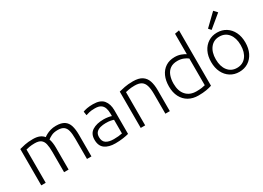

<svg xmlns="http://www.w3.org/2000/svg" viewBox="-17 -1523 3124 2280"><g transform="rotate(-30 1545.0 -383.0)"><path d="M86 0V-498Q115 -506 161.5 -516Q208 -526 274 -526Q326 -526 361.5 -511.5Q397 -497 419 -469Q431 -479 455.5 -492.5Q480 -506 514 -516Q548 -526 589 -526Q663 -526 703 -499Q743 -472 758.5 -421Q774 -370 774 -299V0H713V-279Q713 -345 702.5 -387.5Q692 -430 664 -451Q636 -472 583 -472Q530 -472 495 -454.5Q460 -437 443 -422Q452 -398 456.5 -367Q461 -336 461 -301V0H399V-279Q399 -345 389 -387.5Q379 -430 350.5 -451Q322 -472 267 -472Q225 -472 191.5 -466Q158 -460 147 -456V0Z M1099 9Q1010 9 957 -29Q904 -67 904 -152Q904 -234 962.5 -271.5Q1021 -309 1118 -309Q1147 -309 1178.5 -304Q1210 -299 1224 -293V-326Q1224 -369 1213 -402.5Q1202 -436 1174 -455Q1146 -474 1093 -474Q1045 -474 1015 -466.5Q985 -459 968 -453L960 -506Q981 -515 1016 -521.5Q1051 -528 1098 -528Q1199 -528 1241.5 -476Q1284 -424 1284 -339V-14Q1258 -6 1207.5 1.5Q1157 9 1099 9ZM1108 -44Q1175 -44 1224 -55V-242Q1209 -248 1183 -253Q1157 -258 1120 -258Q1079 -258 1044 -249Q1009 -240 987.5 -217Q966 -194 966 -152Q966 -94 1003 -69Q1040 -44 1108 -44Z M1450 0V-498Q1480 -506 1529 -516Q1578 -526 1645 -526Q1724 -526 1768.5 -497Q1813 -468 1831 -414.5Q1849 -361 1849 -288V0H1788V-268Q1788 -341 1774.5 -385.5Q1761 -430 1728.5 -451Q1696 -472 1637 -472Q1592 -472 1557 -465.5Q1522 -459 1511 -456V0Z M2238 10Q2162 10 2105.5 -22Q2049 -54 2017.5 -114.5Q1986 -175 1986 -258Q1986 -339 2013.5 -399.5Q2041 -460 2093 -494Q2145 -528 2218 -528Q2264 -528 2302 -514Q2340 -500 2362 -484V-765L2423 -776V-17Q2392 -6 2346 2Q2300 10 2238 10ZM2242 -45Q2284 -45 2314.5 -49.5Q2345 -54 2362 -59V-425Q2341 -443 2304.5 -457.5Q2268 -472 2224 -472Q2163 -472 2124.5 -445Q2086 -418 2068 -369.5Q2050 -321 2050 -259Q2050 -158 2101 -101.5Q2152 -45 2242 -45Z M2799 10Q2731 10 2678 -23.5Q2625 -57 2595 -117.5Q2565 -178 2565 -259Q2565 -340 2595 -400.5Q2625 -461 2678 -494.5Q2731 -528 2799 -528Q2868 -528 2921 -494.5Q2974 -461 3004 -400.5Q3034 -340 3034 -259Q3034 -178 3004.5 -117.5Q2975 -57 2922 -23.5Q2869 10 2799 10ZM2799 -45Q2878 -45 2924 -103Q2970 -161 2970 -259Q2970 -357 2924 -415Q2878 -473 2799 -473Q2721 -473 2675 -414.5Q2629 -356 2629 -259Q2629 -161 2675 -103Q2721 -45 2799 -45ZM2761 -587 2731 -621 2890 -775 2933 -729Z"/></g></svg>

Font: Ubuntu Sans Light
Style: Regular
Weight: 300
Designer: Dalton Maag Ltd
Foundry: Dalton Maag Ltd
Version: Version 1.006; ttfautohint (v1.8.4.7-5d5b)